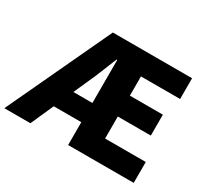

<svg xmlns="http://www.w3.org/2000/svg" viewBox="-166 -970 1284 1194"><g transform="rotate(30 475.5 -372.5)"><path d="M-19 0 330 -745H899V-596H618V-458H855V-308H618V-150H910V0H439V-611H434Q412 -557 391 -504Q370 -451 348 -404L168 0ZM155 -164V-302H532V-164Z"/></g></svg>

Font: Noto Sans SC Thin Black
Style: Regular
Weight: 900
Version: Version 2.004-H2;hotconv 1.0.118;makeotfexe 2.5.65603